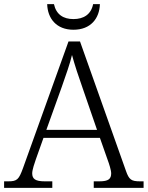

<svg xmlns="http://www.w3.org/2000/svg" viewBox="-22 -916 720 936"><path d="M336 -771C420 -771 463 -826 465 -896H432C422 -845 385 -823 336 -823C287 -823 252 -845 241 -896H208C210 -826 253 -771 336 -771ZM-2 0H233V-32H196C150 -32 135 -44 135 -71C135 -88 147 -123 153 -140L190 -244H465L503 -136C509 -120 520 -87 520 -71C520 -44 507 -32 463 -32H435V0H678V-32H661C618 -32 607 -40 592 -83L368 -714H312L90 -96C70 -41 61 -32 19 -32H-2ZM204 -283 279 -492C298 -546 320 -608 329 -648C341 -603 362 -539 382 -483L451 -283Z"/></svg>

Font: Noto Serif Georgian Light
Style: Regular
Weight: 300
Designer: Monotype Design Team, Akaki Razmadze
Foundry: Google LLC
Version: Version 2.003